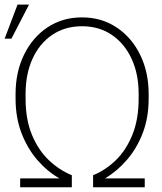

<svg xmlns="http://www.w3.org/2000/svg" viewBox="-28 -795 688 815"><path d="M57.6 0V-37.6H224.6Q172.4 -67.4 130.4 -116Q88.4 -164.6 63.2 -230.2Q38.1 -295.9 38.1 -376V-396Q38.1 -489.3 74 -562.7Q109.9 -636.2 173.3 -678.7Q236.8 -721.2 320.3 -721.2Q402.8 -721.2 466.8 -678.7Q530.8 -636.2 566.9 -562.5Q603 -488.8 603 -396V-376Q603 -295.9 578.1 -230.7Q553.2 -165.5 511 -116.7Q468.8 -67.9 417.5 -37.6H586.4V0H367.2V-51.3Q419.4 -72.3 463.4 -114.7Q507.3 -157.2 533.9 -222.7Q560.5 -288.1 560.5 -376V-397Q560.5 -481 530.5 -545.7Q500.5 -610.4 446.5 -647Q392.6 -683.6 320.3 -683.6Q247.6 -683.6 193.6 -647Q139.6 -610.4 110.1 -545.7Q80.6 -481 80.6 -397V-376Q80.6 -287.6 107.7 -222.4Q134.8 -157.2 179.7 -114.7Q224.6 -72.3 276.9 -51.3V0ZM-8.3 -630.9 46.4 -775.4H95.2L20.5 -630.9Z"/></svg>

Font: Roboto Slab ExtraLight
Style: Regular
Weight: 250
Designer: Google
Version: Version 2.000; ttfautohint (v1.8.1.43-b0c9)